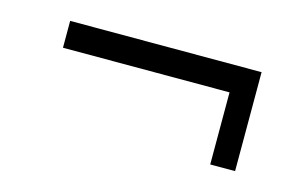

<svg xmlns="http://www.w3.org/2000/svg" viewBox="-42 -423 592 373"><g transform="rotate(15 254.5 -236.5)"><path d="M397 -137V-282H62V-336H447V-137Z"/></g></svg>

Font: Manuale
Style: Regular
Weight: 400
Designer: Eduardo Tunni / Pablo Cosgaya
Foundry: Eduardo Tunni / Pablo Cosgaya
Version: Version 1.002